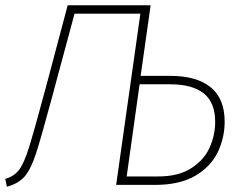

<svg xmlns="http://www.w3.org/2000/svg" viewBox="-22 -702 921 729"><path d="M831 -240Q831 -179 805 -124.5Q779 -70 720 -35Q661 0 567 0H419L511 -650H261L185 -368L179 -345Q135 -182 115.5 -121.5Q96 -61 72.5 -33Q49 -5 4 7L-2 -23Q31 -32 50 -56.5Q69 -81 88.5 -143.5Q108 -206 151 -366L235 -682H550L512 -414H624Q724 -414 777.5 -371Q831 -328 831 -240ZM795 -239Q795 -313 751.5 -347.5Q708 -382 624 -382H508L459 -32H578Q657 -32 706 -64.5Q755 -97 775 -144Q795 -191 795 -239Z"/></svg>

Font: FiraGO UltraLight
Style: Italic
Weight: 200
Italic angle: -8°
Designer: bBox Type GmbH
Foundry: bBox Type GmbH
Version: Version 1.001